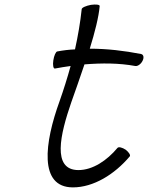

<svg xmlns="http://www.w3.org/2000/svg" viewBox="-20 -793 642 832"><path d="M218 -496C240 -500 263 -504 286 -507C272 -456 256 -405 238 -354C173 -175 147 19 296 19C385 19 476 -37 542 -115C547 -120 539 -133 525 -144C510 -154 494 -158 489 -152C444 -98 382 -56 320 -56C204 -56 241 -211 289 -350C307 -401 327 -457 346 -514C422 -520 496 -520 566 -507C576 -505 591 -515 598 -530C605 -544 602 -557 591 -559C519 -573 445 -582 369 -582C391 -653 408 -720 412 -767C412 -773 396 -775 374 -772C353 -768 334 -760 334 -753C328 -696 318 -638 305 -579C280 -578 254 -575 228 -570C222 -569 214 -552 211 -531C208 -511 211 -495 218 -496Z"/></svg>

Font: Nupuram Light Oblique
Style: Regular
Weight: 300
Designer: Santhosh Thottingal (santhosh.thottingal@gmail.com)
Foundry: SMC
Version: Version 1.000